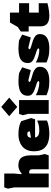

<svg xmlns="http://www.w3.org/2000/svg" viewBox="1106 -1902 806 3057"><g transform="rotate(-90 1508.5 -373.0)"><path d="M54 0V-548L34 -648L54 -708H274V-546L264 -435L274 -430Q279 -435 296 -447.5Q313 -460 341 -471.5Q369 -483 404 -483Q494 -483 529 -432Q564 -381 564 -289V-159L585 -61L564 0H343V-253Q343 -285 330 -298.5Q317 -312 284 -312L274 -302V0Z M904 10Q827 10 764.5 -12.5Q702 -35 665.5 -88.5Q629 -142 629 -236Q629 -302 651.5 -349Q674 -396 712 -425.5Q750 -455 797 -468.5Q844 -482 894 -482Q957 -482 999.5 -474Q1042 -466 1068 -456Q1094 -446 1108 -438L1158 -279L1138 -217H848Q852 -189 877 -169.5Q902 -150 964 -150Q1023 -150 1062 -163Q1101 -176 1118 -183V-29Q1098 -18 1063 -9Q1028 0 986.5 5Q945 10 904 10ZM845 -282 947 -301 938 -333Q924 -341 904 -341Q871 -341 857.5 -323Q844 -305 845 -282Z M1335 -501 1187 -629 1335 -756 1483 -629ZM1224 0V-331L1203 -411L1223 -472H1444V0Z M1748 10Q1663 10 1609 -4.5Q1555 -19 1522 -36V-205Q1564 -180 1619 -165Q1674 -150 1718 -150Q1734 -150 1740 -154Q1746 -158 1746 -166Q1746 -174 1726.5 -183.5Q1707 -193 1660 -207Q1623 -219 1589 -233Q1555 -247 1534 -270Q1513 -293 1513 -331Q1513 -389 1542.5 -422Q1572 -455 1624.5 -468.5Q1677 -482 1744 -482Q1782 -482 1820.5 -478Q1859 -474 1873 -472L1966 -422L1921 -285L1765 -323Q1733 -323 1733 -308Q1733 -291 1779 -279Q1826 -266 1871 -251Q1916 -236 1945 -210.5Q1974 -185 1974 -140Q1974 -64 1914 -27Q1854 10 1748 10Z M2269 10Q2184 10 2130 -4.5Q2076 -19 2043 -36V-205Q2085 -180 2140 -165Q2195 -150 2239 -150Q2255 -150 2261 -154Q2267 -158 2267 -166Q2267 -174 2247.5 -183.5Q2228 -193 2181 -207Q2144 -219 2110 -233Q2076 -247 2055 -270Q2034 -293 2034 -331Q2034 -389 2063.5 -422Q2093 -455 2145.5 -468.5Q2198 -482 2265 -482Q2303 -482 2341.5 -478Q2380 -474 2394 -472L2487 -422L2442 -285L2286 -323Q2254 -323 2254 -308Q2254 -291 2300 -279Q2347 -266 2392 -251Q2437 -236 2466 -210.5Q2495 -185 2495 -140Q2495 -64 2435 -27Q2375 10 2269 10Z M2788 10Q2700 10 2659 -26Q2618 -62 2618 -131V-319H2535V-444L2608 -493L2679 -617H2837V-472H2987V-312H2837V-158L2987 -159V-20Q2987 -20 2969 -15.5Q2951 -11 2921.5 -5Q2892 1 2857 5.5Q2822 10 2788 10Z"/></g></svg>

Font: Rowdies
Style: Bold
Weight: 700
Designer: Jaikishan Patel
Version: Version 1.000; ttfautohint (v1.8.3)